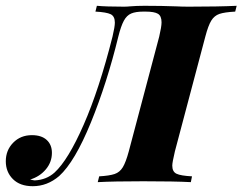

<svg xmlns="http://www.w3.org/2000/svg" viewBox="-78 -628 836 662"><path d="M310 -502Q318 -536 318 -550Q318 -572 303.5 -579Q289 -586 251 -588L256 -608Q288 -605 349 -605Q361 -605 369 -606Q393 -608 420 -608Q480 -608 532 -606Q548 -605 573 -605Q675 -605 738 -608L733 -588Q696 -586 678.5 -580Q661 -574 650.5 -557Q640 -540 630 -502L525 -106Q516 -68 516 -57Q516 -36 530.5 -29Q545 -22 584 -20L580 0Q525 -3 416 -3Q313 -3 259 0L264 -20Q299 -22 317 -28Q335 -34 345.5 -51.5Q356 -69 366 -106L471 -502Q479 -536 479 -551Q479 -573 466.5 -580.5Q454 -588 424 -588H416Q390 -588 374.5 -581.5Q359 -575 349 -556.5Q339 -538 330 -502Q291 -342 235.5 -206Q180 -70 126 -21Q85 14 35 14Q-9 14 -33.5 -10.5Q-58 -35 -58 -72Q-58 -110 -32.5 -136Q-7 -162 32 -162Q65 -162 83 -145.5Q101 -129 101 -101Q101 -69 80 -44Q59 -19 26 -9Q38 -6 42 -6Q82 -8 110 -33Q157 -76 210.5 -198Q264 -320 310 -502Z"/></svg>

Font: Playfair Display SC
Style: Bold Italic
Weight: 700
Italic angle: -14°
Designer: Claus Eggers Sørensen
Foundry: Claus Eggers Sørensen
Version: Version 1.200; ttfautohint (v1.6)